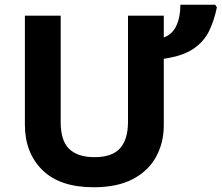

<svg xmlns="http://www.w3.org/2000/svg" viewBox="-20 -780 935 810"><path d="M671 -622Q707 -635 724 -671.5Q741 -708 741 -760H888L895 -749Q884 -695 862.5 -650Q841 -605 796.5 -574.5Q752 -544 671 -532V-252Q671 -178 638.5 -118.5Q606 -59 540.5 -24.5Q475 10 375 10Q233 10 159 -62.5Q85 -135 85 -254V-714H236V-265Q236 -186 272 -151.5Q308 -117 379 -117Q453 -117 486.5 -154.5Q520 -192 520 -266V-714H671Z"/></svg>

Font: RS Noto Sans
Style: Bold
Weight: 700
Designer: Monotype Design Team
Foundry: Monotype Imaging Inc.
Version: Version 3.10